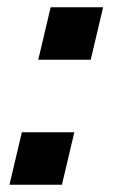

<svg xmlns="http://www.w3.org/2000/svg" viewBox="-20 -507 315 527"><path d="M6 0 40 -144H184L150 0ZM85 -343 119 -487H263L229 -343Z"/></svg>

Font: Instrument Sans SemiBold
Style: Italic
Weight: 600
Italic angle: -13°
Designer: Rodrigo Fuenzalida
Foundry: fragTYPE
Version: Version 1.000;gftools[0.9.28]